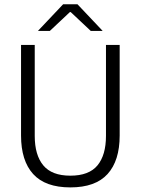

<svg xmlns="http://www.w3.org/2000/svg" viewBox="-20 -844 642 876"><path d="M301 11Q186.5 11 131.2 -50Q76 -111 76 -225.5V-639H138.5V-224Q138.5 -136.5 177.5 -89.5Q216.5 -42.5 301 -42.5Q386 -42.5 424.8 -89.5Q463.5 -136.5 463.5 -224V-639H526V-225.5Q526 -111 470.8 -50Q415.5 11 301 11ZM268 -824.5H333.5L447.5 -704V-703H394L302.5 -789H299L207.5 -703H154V-704Z"/></svg>

Font: Anek Latin Medium Light
Style: Regular
Weight: 300
Version: Version 1.003